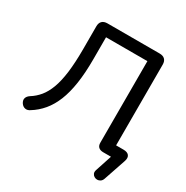

<svg xmlns="http://www.w3.org/2000/svg" viewBox="-194 -865 1151 1190"><g transform="rotate(30 381.5 -269.5)"><path d="M701 137Q696 152 685.5 159Q675 166 663.5 166Q652 166 642 160Q632 154 627.5 143Q623 132 629 115L672 -16L682 0H612Q590 0 578 -10.5Q566 -21 566 -43V-626H270V-469Q270 -370 258.5 -294.5Q247 -219 224.5 -163.5Q202 -108 168.5 -68Q135 -28 91 -1Q74 11 57 7.5Q40 4 29 -12Q17 -30 21.5 -46Q26 -62 44 -74Q78 -95 104 -126.5Q130 -158 148 -206Q166 -254 175 -324.5Q184 -395 184 -493V-655Q184 -679 197 -692Q210 -705 235 -705H608Q633 -705 646 -692Q659 -679 659 -655V-52L634 -77H712Q740 -77 751.5 -62.5Q763 -48 755 -22Z"/></g></svg>

Font: Nunito Medium
Style: Regular
Weight: 500
Designer: Vernon Adams
Foundry: Vernon Adams
Version: Version 3.601